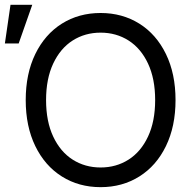

<svg xmlns="http://www.w3.org/2000/svg" viewBox="-36 -771 803 801"><path d="M383.8 9.8Q293 9.8 222.2 -34.7Q151.4 -79.1 111.3 -161.4Q71.3 -243.7 71.3 -353.5Q71.3 -463.4 111.3 -545.7Q151.4 -627.9 222.2 -672.4Q293 -716.8 383.8 -716.8Q474.1 -716.8 545.2 -672.4Q616.2 -627.9 656.2 -545.7Q696.3 -463.4 696.3 -353.5Q696.3 -243.7 656.2 -161.4Q616.2 -79.1 545.2 -34.7Q474.1 9.8 383.8 9.8ZM383.8 -634.8Q318.8 -634.8 267.3 -602.1Q215.8 -569.3 186 -505.9Q156.2 -442.4 156.2 -353.5Q156.2 -264.6 186 -201.2Q215.8 -137.7 267.3 -105Q318.8 -72.3 383.8 -72.3Q448.7 -72.3 500.2 -105Q551.8 -137.7 581.5 -201.2Q611.3 -264.6 611.3 -353.5Q611.3 -442.4 581.5 -505.9Q551.8 -569.3 500.2 -602.1Q448.7 -634.8 383.8 -634.8ZM7.8 -751H98.6L42 -589.8H-15.6Z"/></svg>

Font: Pretendard
Style: Regular
Weight: 400
Designer: Base glyphs from Inter by Rasmus Andersson; Hangeul glyphs from Noto Sans CJK(Source Han Sans) by Jang Soo-young and Kan
Foundry: Kil Hyung-jin
Version: Version 1.309